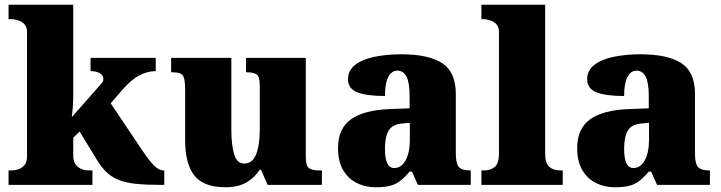

<svg xmlns="http://www.w3.org/2000/svg" viewBox="-20 -780 3040 810"><path d="M16 0V-61H31Q40 -61 55 -65Q70 -69 82 -82Q94 -95 94 -121V-643Q94 -668 81.5 -679.5Q69 -691 54 -695Q39 -699 31 -699H16V-760H289V-379Q289 -354 287 -327Q285 -300 283 -286L410 -430Q415 -436 415.5 -441Q416 -446 416 -448Q416 -461 401.5 -470.5Q387 -480 362 -480V-536H637V-480Q603 -480 569 -462.5Q535 -445 496 -401L447 -344L580 -146Q608 -104 629 -82.5Q650 -61 669 -61H673V0H659Q596 0 553 -4.5Q510 -9 480.5 -21Q451 -33 429.5 -53.5Q408 -74 388 -107L316 -225L289 -199V-125Q289 -97 301 -83.5Q313 -70 328 -65.5Q343 -61 351 -61H370V0Z M931 10Q839 10 800 -39.5Q761 -89 761 -189V-402Q761 -445 752.5 -460Q744 -475 706 -475H702V-536H956V-234Q956 -170 967.5 -130Q979 -90 1010 -90Q1045 -90 1060.5 -129Q1076 -168 1076 -235V-417Q1076 -458 1062 -466.5Q1048 -475 1022 -475H1018V-536H1270V-121Q1270 -78 1285 -69.5Q1300 -61 1326 -61H1338V0H1109L1081 -64H1076Q1054 -30 1019 -10Q984 10 931 10Z M1564 10Q1521 10 1485 -8Q1449 -26 1427.5 -62.5Q1406 -99 1406 -155Q1406 -238 1461 -277Q1516 -316 1627 -320L1708 -323V-375Q1708 -431 1695 -456.5Q1682 -482 1656 -482Q1632 -482 1618 -455Q1604 -428 1604 -375Q1525 -375 1486.5 -391Q1448 -407 1448 -445Q1448 -483 1478.5 -506.5Q1509 -530 1560.5 -540.5Q1612 -551 1673 -551Q1788 -551 1845.5 -513.5Q1903 -476 1903 -383V-131Q1903 -91 1915.5 -76Q1928 -61 1962 -61H1966V0H1743L1718 -56H1708Q1686 -30 1666.5 -15.5Q1647 -1 1623.5 4.5Q1600 10 1564 10ZM1643 -71Q1673 -71 1691 -103.5Q1709 -136 1709 -191V-262L1678 -259Q1636 -256 1620 -229.5Q1604 -203 1604 -152Q1604 -71 1643 -71Z M2011 0V-61H2022Q2050 -61 2067.5 -76Q2085 -91 2085 -131V-643Q2085 -668 2072.5 -679.5Q2060 -691 2045 -695Q2030 -699 2022 -699H2011V-760H2280V-131Q2280 -91 2297.5 -76Q2315 -61 2343 -61H2354V0Z M2573 10Q2530 10 2494 -8Q2458 -26 2436.5 -62.5Q2415 -99 2415 -155Q2415 -238 2470 -277Q2525 -316 2636 -320L2717 -323V-375Q2717 -431 2704 -456.5Q2691 -482 2665 -482Q2641 -482 2627 -455Q2613 -428 2613 -375Q2534 -375 2495.5 -391Q2457 -407 2457 -445Q2457 -483 2487.5 -506.5Q2518 -530 2569.5 -540.5Q2621 -551 2682 -551Q2797 -551 2854.5 -513.5Q2912 -476 2912 -383V-131Q2912 -91 2924.5 -76Q2937 -61 2971 -61H2975V0H2752L2727 -56H2717Q2695 -30 2675.5 -15.5Q2656 -1 2632.5 4.5Q2609 10 2573 10ZM2652 -71Q2682 -71 2700 -103.5Q2718 -136 2718 -191V-262L2687 -259Q2645 -256 2629 -229.5Q2613 -203 2613 -152Q2613 -71 2652 -71Z"/></svg>

Font: Noto Serif Myanmar Black
Style: Regular
Weight: 900
Designer: Ben Mitchell and the Monotype Design Team
Foundry: Monotype Imaging Inc.
Version: Version 2.106; ttfautohint (v1.8.4.7-5d5b)